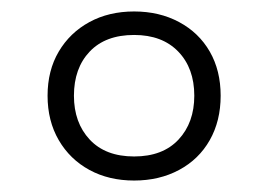

<svg xmlns="http://www.w3.org/2000/svg" viewBox="-20 -744 468 335"><path d="M214 -429Q170 -429 136 -447.5Q102 -466 82.5 -499.5Q63 -533 63 -577Q63 -621 82.5 -654Q102 -687 136 -705.5Q170 -724 214 -724Q258 -724 292.5 -705.5Q327 -687 346 -654Q365 -621 365 -577Q365 -533 346 -499.5Q327 -466 292.5 -447.5Q258 -429 214 -429ZM214 -471Q264 -471 291.5 -500.5Q319 -530 319 -577Q319 -625 291 -654Q263 -683 214 -683Q164 -683 136.5 -654Q109 -625 109 -577Q109 -530 136.5 -500.5Q164 -471 214 -471Z"/></svg>

Font: Noto Sans Khmer Light
Style: Regular
Weight: 300
Version: Version 2.003